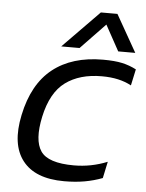

<svg xmlns="http://www.w3.org/2000/svg" viewBox="-50 -711 580 762"><g transform="rotate(5 239.5 -330.0)"><path d="M176 -522 321 -670H387L471 -522H403L347 -624L249 -522ZM234 10Q118 10 68 -54.5Q18 -119 43 -237Q69 -362 146 -423Q223 -484 346 -484Q393 -484 422.5 -477.5Q452 -471 479 -457L465 -392Q441 -405 412 -411.5Q383 -418 347 -418Q259 -418 202.5 -376.5Q146 -335 125 -237Q105 -143 134.5 -99.5Q164 -56 267 -56Q336 -56 400 -82L386 -16Q352 -3 315 3.5Q278 10 234 10Z"/></g></svg>

Font: Kanit Light
Style: Italic
Weight: 300
Italic angle: -12°
Designer: Katatrad Team
Foundry: CadsonDemak
Version: Version 2.000; ttfautohint (v1.8.3)